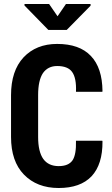

<svg xmlns="http://www.w3.org/2000/svg" viewBox="-20 -945 571 976"><path d="M500 -229.5Q500 -228.5 501 -226.6Q502 -109.4 445.3 -48.8Q388.7 10.7 278.3 10.7Q168 10.7 101.6 -57.6Q36.1 -125 36.1 -249Q36.1 -274.4 36.1 -324.2Q36.1 -358.4 36.1 -460.9Q36.1 -585 99.6 -653.3Q164.1 -721.7 270.5 -721.7Q383.8 -721.7 441.4 -661.1Q500 -600.6 501 -481.4Q501 -480.5 500 -478.5Q466.8 -478.5 366.2 -478.5Q369.1 -547.9 346.7 -579.1Q325.2 -609.4 270.5 -609.4Q223.6 -609.4 198.2 -573.2Q173.8 -536.1 173.8 -461.9Q173.8 -391.6 173.8 -249Q173.8 -173.8 200.2 -136.7Q226.6 -100.6 278.3 -100.6Q328.1 -100.6 348.6 -129.9Q368.2 -159.2 366.2 -229.5Q410.2 -229.5 500 -229.5ZM272.5 -862.3Q283.2 -877.9 315.4 -924.8Q346.7 -924.8 440.4 -924.8Q440.4 -921.9 440.4 -916Q410.2 -884.8 319.3 -793Q295.9 -793 225.6 -793Q195.3 -823.2 104.5 -917Q104.5 -918.9 104.5 -924.8Q135.7 -924.8 229.5 -924.8Q240.2 -909.2 272.5 -862.3Z"/></svg>

Font: Noto Sans Hebrew DECATHLON 
Style: Bold
Weight: 400
Designer: Monotype Design Team
Version: Version 2.000;GOOG;noto-fonts:20170220:a8a215d2e889